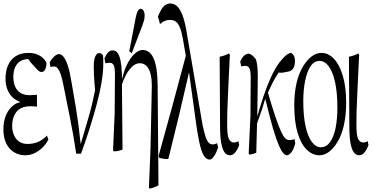

<svg xmlns="http://www.w3.org/2000/svg" viewBox="-22 -835 2164 1111"><path d="M57.6 -227.1Q69.8 -236.3 84 -241.2Q89.8 -238.8 95.7 -245.6Q89.8 -243.2 84 -250.5Q71.3 -255.4 61 -263.2Q36.6 -281.2 23.2 -311.5Q9.8 -341.8 9.8 -379.4Q9.8 -422.4 23.9 -455.8Q38.1 -489.3 67.4 -509Q96.7 -528.8 144 -528.8Q168.9 -528.8 189.2 -521.5Q209.5 -514.2 224.4 -501.2Q239.3 -488.3 247.1 -470.7Q247.1 -449.7 239.3 -433.6Q232.4 -418.5 218.3 -418.5Q211.4 -418.5 206.1 -421.9Q193.8 -429.7 170.9 -457Q156.7 -470.2 142.1 -493.2Q140.6 -488.3 139.6 -493.2Q114.3 -492.2 96.2 -481.4Q76.2 -469.2 65.7 -446Q55.2 -422.9 55.2 -390.1Q55.2 -357.4 65.7 -333.7Q76.2 -310.1 96.9 -297.1Q117.7 -284.2 149.4 -284.2Q159.2 -284.2 169.4 -285.2Q179.7 -286.1 191.9 -286.6Q191.9 -247.6 191.9 -217.8Q178.2 -219.7 170.4 -220Q162.6 -220.2 155.8 -220.2Q125 -220.2 103.8 -210.9Q82.5 -201.7 70.8 -184.6Q48.3 -152.8 48.3 -108.4Q48.3 -77.6 58.6 -53.5Q68.8 -29.3 88.9 -15.6Q108.9 -2 137.2 -2Q165.5 -2 192.6 -11.5Q219.7 -21 250 -50.3Q254.4 -34.2 258.3 -28.3Q242.2 2.4 220.7 22Q174.8 63.5 124.5 63.5Q88.4 63.5 59.6 46.1Q30.8 28.8 14.2 -4.9Q-2.4 -38.6 -2.4 -86.7Q-2.4 -134.8 13.7 -170.7Q29.8 -206.5 57.6 -227.1Z M265.6 -475.1Q284.2 -505.4 301.8 -516.1Q311.5 -522 319.8 -522Q333 -522 345.9 -506.1Q358.9 -490.2 370.8 -453.9Q382.8 -417.5 392.6 -355Q421.9 -191.9 432.1 -110.8Q438.5 -63 444.8 -1.5Q479 -114.3 499 -186.5Q510.3 -227.1 519 -270.5Q519 -270.5 528.3 -314Q526.9 -327.6 524.9 -350.6Q520.5 -403.3 520.5 -451.2Q520.5 -491.2 530.3 -510.3Q539.1 -527.8 552.2 -527.8Q560.5 -527.8 564.9 -524.4Q569.3 -521 573.7 -515.6Q575.2 -506.8 575.4 -496.3Q575.7 -485.8 575.7 -465.3Q575.7 -416.5 564.7 -353Q553.7 -289.6 534.2 -219.2Q494.1 -73.2 446.8 54.2H418.9Q403.8 -50.3 384.3 -146Q364.7 -241.7 344.7 -343.8Q337.4 -381.8 329.6 -404.3Q321.8 -426.8 312.7 -438.5Q303.7 -450.2 290.5 -450.2Q279.8 -450.2 271 -446.8Q268.1 -456.1 265.6 -475.1Z M582.5 -498Q591.8 -519 603 -531.2Q614.3 -543.5 629.9 -543.5Q648.4 -543.5 659.2 -527.8Q680.2 -497.6 683.1 -409.7Q683.6 -389.2 684.1 -378.4Q688.5 -388.7 692.4 -408.2Q699.2 -433.1 709.5 -454.6Q730.5 -499 755.6 -522.5Q780.8 -545.9 803.2 -545.9Q828.6 -545.9 847.7 -527.1Q866.7 -508.3 877.9 -463.9Q889.2 -419.4 890.1 -340.8Q892.6 -46.9 895 237.3Q869.6 251.5 844.2 256.3Q841.8 257.8 839.8 249Q844.2 140.1 849.1 21.5Q853 -149.4 856.4 -330.1V-338.4Q856.4 -381.3 848.6 -409.2Q839.8 -440.9 824 -455.1Q808.1 -469.2 785.9 -469.2Q763.7 -469.2 743.2 -450Q722.7 -430.7 706.1 -399.9Q692.9 -375 683.6 -346.2Q685.5 -152.8 687 30.8Q661.6 40.5 636.7 41Q634.8 42 632.3 33.2Q636.7 -69.8 641.6 -182.6Q642.6 -291 643.1 -409.2Q643.1 -437.5 637.7 -453.1Q631.8 -471.7 613.3 -471.7Q601.1 -471.7 588.4 -468.3Q585.4 -478 582.5 -498ZM800.3 -683.6 740.2 -526.9 726.1 -538.6 764.6 -739.3Q770.5 -765.6 777.6 -774.9Q784.7 -784.2 791.5 -784.2Q801.3 -784.2 808.1 -773.4Q814.9 -762.7 814.9 -745.8Q814.9 -729 811.5 -717.3Q808.1 -705.6 800.3 -683.6Z M1117.7 -85.4Q1094.7 -246.1 1071.8 -416.5Q1014.2 -161.1 952.1 84.5Q947.8 85 942.9 85Q920.9 85 899.4 78.1Q897.5 77.1 896 66.4Q976.6 -222.2 1053.2 -512.2Q1044.4 -565.9 1036.1 -610.8Q1028.3 -652.8 1018.6 -676.8Q1008.8 -700.7 994.9 -710.2Q981 -719.7 961.9 -719.7Q942.9 -719.7 926.3 -711.4Q914.1 -705.1 903.8 -695.3Q897.5 -721.7 891.6 -738.3Q900.4 -760.7 910.6 -778.6Q920.9 -796.4 934.3 -805.7Q947.8 -814.9 962.9 -814.9Q984.4 -814.9 1002 -799.8Q1037.6 -766.1 1055.7 -662.1Q1102.1 -387.2 1150.4 -110.4Q1159.7 -67.9 1167.5 -43.9Q1175.3 -20 1185.1 -9.8Q1194.8 0.5 1207.5 0.5Q1216.3 0.5 1222.7 -1.5Q1229 -3.4 1234.4 -6.3Q1237.3 9.8 1240.2 16.6Q1234.4 36.6 1226.1 53Q1217.8 69.3 1208.7 78.9Q1199.7 88.4 1190.9 88.4Q1178.7 88.4 1166 76.9Q1153.3 65.4 1141.6 28.1Q1129.9 -9.3 1117.7 -85.4Z M1278.3 47.9Q1252 13.7 1251.5 -97.7Q1250.5 -297.4 1249 -506.8Q1276.4 -511.7 1303.7 -525.9Q1306.2 -517.6 1308.1 -518.6Q1303.7 -429.7 1302.2 -397.9Q1300.8 -366.2 1295.9 -255.9Q1292.5 -187.5 1292.5 -126Q1292.5 -118.2 1292.5 -110.8Q1292.5 -52.2 1301.8 -32.2Q1312 -10.3 1331.5 -10.3Q1340.8 -10.3 1348.6 -13.7Q1353 -15.6 1357.9 -18.1Q1359.9 -2.4 1362.3 3.4Q1353.5 28.8 1339.8 46.1Q1326.2 63.5 1309.6 63.5Q1290 63.5 1278.3 47.9Z M1368.2 -479.5Q1377.4 -500 1389.6 -512.2Q1401.9 -524.4 1418 -524.4Q1439.9 -518.6 1459 -491.2Q1469.2 -459.5 1469.7 -399.4Q1469.7 -387.7 1469.7 -385.3Q1468.8 -339.4 1468.5 -288.1Q1468.3 -236.8 1466.8 -162.1Q1471.7 -174.3 1477.1 -196.8Q1488.8 -236.3 1501.5 -274.4Q1522.9 -337.9 1546.4 -389.6Q1570.8 -440.9 1593.8 -472.2Q1614.7 -499 1630.1 -512.5Q1645.5 -525.9 1661.6 -529.3Q1670.9 -524.9 1677.7 -513.9Q1684.6 -502.9 1684.6 -480Q1684.6 -449.2 1671.1 -434.6Q1657.7 -419.9 1632.8 -418.5Q1618.7 -414.1 1604.5 -414.1Q1597.7 -414.1 1590.3 -415Q1568.4 -382.3 1554.2 -354Q1540.5 -325.7 1528.3 -298.8Q1575.7 -137.2 1604 -74.2Q1617.2 -45.4 1628.4 -34.9Q1639.6 -24.4 1650.9 -24.4Q1662.1 -24.4 1670.2 -26.4Q1678.2 -28.3 1682.1 -30.3Q1684.6 -13.2 1686.5 -5.9Q1681.6 15.1 1673.6 31Q1665.5 46.9 1655.8 55.2Q1646 63.5 1637.7 63.5Q1629.4 63.5 1618.4 52.7Q1607.4 42 1592.5 8.3Q1577.6 -25.4 1558.6 -88.4Q1540.5 -151.4 1512.7 -263.7Q1502 -225.6 1495.6 -206.5Q1476.1 -151.9 1465.3 -120.1Q1461.4 -0.5 1460.9 48.3Q1440.9 58.6 1420.4 59.1Q1418.5 60.1 1417 51.3Q1421.9 -50.8 1427.2 -162.6Q1428.2 -272.5 1428.7 -391.6Q1428.7 -419.9 1422.9 -435.5Q1416.5 -454.1 1397.9 -454.1Q1385.7 -454.1 1374 -450.7Q1371.1 -460.4 1368.2 -479.5Z M1835 17.1Q1867.2 17.1 1888.9 -14.4Q1910.6 -45.9 1920.4 -97.4Q1930.2 -148.9 1930.2 -211.9Q1930.2 -298.8 1917 -358.9Q1903.8 -418.9 1880.6 -450.7Q1857.4 -482.4 1826.7 -482.4Q1794.4 -482.4 1773.4 -449.2Q1753.4 -417.5 1743.2 -365.2Q1732.9 -313 1732.9 -250Q1732.9 -163.1 1746.3 -103.5Q1759.8 -43.9 1782.7 -13.4Q1805.7 17.1 1835 17.1ZM1680.7 -226.1Q1680.7 -297.4 1693.8 -353.5Q1707 -409.7 1730.2 -448.5Q1753.4 -487.3 1780.8 -508.1Q1808.1 -528.8 1838.4 -528.8Q1877.4 -528.8 1909.4 -495.8Q1941.4 -462.9 1961.2 -398.2Q1981 -333.5 1981 -240.2Q1981 -168.9 1968.3 -112.1Q1955.6 -55.2 1932.6 -16.4Q1909.7 22.5 1882.6 43Q1855.5 63.5 1826.2 63.5Q1787.1 63.5 1753.7 31.7Q1720.2 0 1700.4 -65.2Q1680.7 -130.4 1680.7 -226.1Z M2026.4 47.9Q2000 13.7 1999.5 -97.7Q1998.5 -297.4 1997.1 -506.8Q2024.4 -511.7 2051.8 -525.9Q2054.2 -517.6 2056.2 -518.6Q2051.8 -429.7 2050.3 -397.9Q2048.8 -366.2 2043.9 -255.9Q2040.5 -187.5 2040.5 -126Q2040.5 -118.2 2040.5 -110.8Q2040.5 -52.2 2049.8 -32.2Q2060.1 -10.3 2079.6 -10.3Q2088.9 -10.3 2096.7 -13.7Q2101.1 -15.6 2106 -18.1Q2107.9 -2.4 2110.4 3.4Q2101.6 28.8 2087.9 46.1Q2074.2 63.5 2057.6 63.5Q2038.1 63.5 2026.4 47.9Z"/></svg>

Font: Scarab Serif
Style: Condensed-Light
Weight: 300
Designer: John Roberts
Foundry: Scarab
Version: 1.0